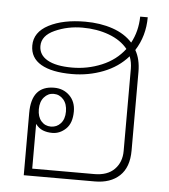

<svg xmlns="http://www.w3.org/2000/svg" viewBox="-47 -642 602 684"><g transform="rotate(5 254.0 -299.5)"><path d="M420 -479Q438 -448 438 -402V-121Q438 -61 405.5 -30.5Q373 0 317 0H63V-223Q63 -320 144 -320Q177 -320 199 -298.5Q221 -277 221 -242Q221 -200 199.5 -179.5Q178 -159 151 -159Q132 -159 117 -165Q102 -171 91 -186V-26H313Q360 -26 385 -51.5Q410 -77 410 -117V-411Q410 -434 402 -455Q367 -415 314 -394.5Q261 -374 202 -374Q130 -374 91.5 -396.5Q53 -419 53 -463Q53 -511 104 -537.5Q155 -564 234 -564Q288 -564 332 -549Q376 -534 403 -504Q426 -546 427 -599H454Q454 -532 420 -479ZM388 -480Q364 -510 321 -526Q278 -542 226 -542Q173 -542 127.5 -521.5Q82 -501 82 -464Q82 -432 112.5 -414.5Q143 -397 201 -397Q256 -397 306.5 -418Q357 -439 388 -480ZM96 -239Q96 -212 109.5 -196.5Q123 -181 144 -181Q165 -181 179 -196.5Q193 -212 193 -239Q193 -266 179 -282Q165 -298 144 -298Q124 -298 110 -282Q96 -266 96 -239Z"/></g></svg>

Font: Trirong Thin
Style: Regular
Weight: 250
Designer: Katatrad Team
Foundry: CadsonDemak
Version: Version 1.001